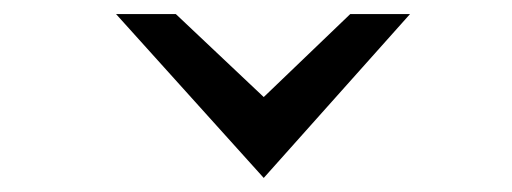

<svg xmlns="http://www.w3.org/2000/svg" viewBox="-20 -305 728 273"><path d="M355 -52 563 -285H478L355 -167L230 -285H145Z"/></svg>

Font: Charger Monospace
Style: Regular
Weight: 400
Designer: Jasper
Foundry: Cannot Into Space Fonts
Version: Version 0.980